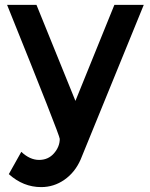

<svg xmlns="http://www.w3.org/2000/svg" viewBox="-20 -552 614 784"><path d="M148 212Q75 212 16 159L67 68Q102 101 139.5 101Q177 101 200.5 74Q224 47 224 15Q224 1 9 -532H129L288 -140L447 -532H567L309 100Q286 152 243 182Q200 212 148 212Z"/></svg>

Font: Montserrat_am3
Style: Regular
Weight: 400
Designer: Julieta Ulanovsky
Foundry: Julieta Ulanovsky, Armenina letters added by Vahan Hovhannisyan
Version: Version 2.001